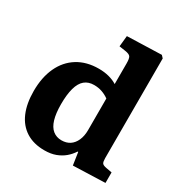

<svg xmlns="http://www.w3.org/2000/svg" viewBox="-178 -907 1015 1060"><g transform="rotate(30 329.0 -376.5)"><path d="M251 14Q182 14 134 -16.5Q86 -47 61.5 -104Q37 -161 37 -241Q37 -328 67 -392.5Q97 -457 153.5 -492Q210 -527 288 -527Q324 -527 353.5 -519Q383 -511 405 -497V-629Q405 -659 398 -670Q391 -681 364 -685L324 -691L331 -760L550 -767L564 -752V-117Q564 -94 569.5 -85.5Q575 -77 596 -73L634 -66V1L430 8L418 -72H414Q398 -47 375.5 -28Q353 -9 322.5 2.5Q292 14 251 14ZM305 -81Q336 -81 358 -95.5Q380 -110 392.5 -138Q405 -166 405 -204V-405Q384 -420 360.5 -428Q337 -436 310 -436Q274 -436 250.5 -416.5Q227 -397 215.5 -356Q204 -315 204 -253Q204 -195 215.5 -156.5Q227 -118 250 -99.5Q273 -81 305 -81Z"/></g></svg>

Font: Literata 18pt
Style: Bold
Weight: 700
Designer: Latin by Veronika Burian and Jose Scaglione. Greek by Irene Vlachou. Cyrillic by Vera Evstafieva.
Foundry: TypeTogether
Version: Version 3.103;gftools[0.9.29]